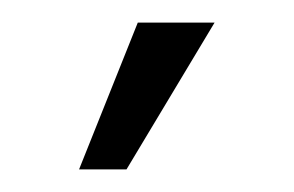

<svg xmlns="http://www.w3.org/2000/svg" viewBox="-20 -740 260 170"><path d="M50 -590H92L170 -720H102Z"/></svg>

Font: Uncut Sans Light
Style: Regular
Weight: 300
Designer: Kasper Nordkvist
Foundry: UNCUT.wtf
Version: Version 1.304;Glyphs 3.2 (3246)